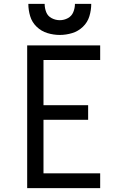

<svg xmlns="http://www.w3.org/2000/svg" viewBox="-20 -969 616 989"><path d="M120 0H496V-76H204V-352H434V-427H204V-660H496V-735H120ZM288 -789Q320 -789 351.5 -798.5Q383 -808 407 -831Q431 -854 440.5 -885.5Q450 -917 450 -949H366Q366 -927 357.5 -906.5Q349 -886 329.5 -875.5Q310 -865 288 -865Q266 -865 246 -875.5Q226 -886 218 -906.5Q210 -927 210 -949H126Q126 -917 135.5 -885.5Q145 -854 169 -831Q193 -808 224.5 -798.5Q256 -789 288 -789Z"/></svg>

Font: Iosevka SS01 Extended
Style: Regular
Weight: 400
Width: 7
Monospace: yes
Designer: Belleve Invis
Foundry: Belleve Invis
Version: Version 3.4.7; ttfautohint (v1.8.3)